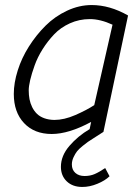

<svg xmlns="http://www.w3.org/2000/svg" viewBox="-20 -533 550 754"><path d="M386.2 -15.1 482.9 -472.2Q411.1 -513.2 339.8 -513.2Q291 -513.2 243.4 -491Q195.8 -468.8 158.9 -432.1Q122.1 -395.5 93.5 -350.3Q64.9 -305.2 49.6 -256.3Q34.2 -207.5 34.2 -164.1Q34.2 -92.3 74.5 -49.6Q114.7 -6.8 183.1 -6.8Q250 -6.8 337.9 -54.2L332 -25.9Q286.1 1 252.7 39.8Q219.2 78.6 219.2 122.1Q219.2 157.2 242.2 179.2Q265.1 201.2 303.2 201.2Q332.5 201.2 362.5 188.7Q392.6 176.3 410.2 159.2L393.1 127Q369.1 143.1 351.6 150.6Q334 158.2 312 158.2Q289.6 158.2 275.9 146Q262.2 133.8 262.2 112.8Q262.2 98.6 268.8 84.5Q275.4 70.3 282.5 61.3Q289.6 52.2 304.7 40Q319.8 27.8 325.2 24.2Q330.6 20.5 345.2 11.2ZM192.9 -62Q170.9 -62.5 153.6 -68.8Q136.2 -75.2 125 -86.2Q113.8 -97.2 106.4 -112.1Q99.1 -127 95.9 -143.3Q92.8 -159.7 92.8 -178.2Q92.8 -193.8 98.6 -219Q104.5 -244.1 116 -276.1Q127.4 -308.1 147.2 -339.6Q167 -371.1 192.4 -397.9Q217.8 -424.8 254.4 -441.4Q291 -458 333 -458Q374 -458 421.9 -436L350.1 -120.1Q319.3 -100.1 275.6 -81.1Q231.9 -62 192.9 -62Z"/></svg>

Font: Comic Neue Angular
Style: Italic
Weight: 400
Italic angle: -12°
Designer: Craig Rozynski
Foundry: Craig Rozynski
Version: Version 2.003